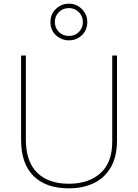

<svg xmlns="http://www.w3.org/2000/svg" viewBox="-20 -1017 752 1047"><path d="M618 -252Q618 -163 584.5 -105Q551 -47 492 -18.5Q433 10 355 10Q231 10 163 -57Q95 -124 95 -254V-714H121V-256Q121 -136 182.5 -75.5Q244 -15 356 -15Q463 -15 527.5 -72.5Q592 -130 592 -244V-714H618ZM356 -797Q316 -797 285.5 -824.5Q255 -852 255 -897Q255 -940 285 -968.5Q315 -997 356 -997Q397 -997 426.5 -967.5Q456 -938 456 -897Q456 -853 426.5 -825Q397 -797 356 -797ZM356 -821Q390 -821 411 -843.5Q432 -866 432 -897Q432 -929 409.5 -951Q387 -973 356 -973Q323 -973 301 -951Q279 -929 279 -897Q279 -866 300.5 -843.5Q322 -821 356 -821Z"/></svg>

Font: Noto Sans Kannada Thin
Style: Regular
Weight: 100
Designer: Jelle Bosma - Monotype Design Team
Foundry: Monotype Imaging Inc.
Version: Version 2.005; ttfautohint (v1.8.4.7-5d5b)